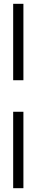

<svg xmlns="http://www.w3.org/2000/svg" viewBox="-20 -738 194 1017"><path d="M104 -717.8V-313H49.8V-717.8ZM49.8 258.8V-146H104V258.8Z"/></svg>

Font: LT Superior Serif
Style: Regular
Weight: 400
Designer: Daniel Lyons
Foundry: LyonsType
Version: Version 2.120;FEAKit 1.0